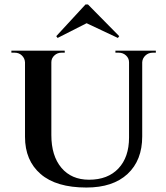

<svg xmlns="http://www.w3.org/2000/svg" viewBox="-20 -827 743 860"><path d="M210 -600V-222Q210 -129 255 -75.5Q300 -22 379 -22Q463 -22 510.5 -72.5Q558 -123 558 -211V-600H617V-216Q617 -109 551.5 -48Q486 13 367 13Q232 13 162 -47.5Q92 -108 92 -214V-600ZM94 -600V-548H92Q91 -566 78 -578.5Q65 -591 46 -591Q46 -591 38.5 -591Q31 -591 31 -591V-600ZM270 -600V-591Q270 -591 262.5 -591Q255 -591 255 -591Q237 -591 223.5 -578.5Q210 -566 210 -548H208V-600ZM560 -600V-548H558Q558 -566 544.5 -578.5Q531 -591 512 -591Q512 -591 504.5 -591Q497 -591 497 -591V-600ZM678 -600V-591Q678 -591 671 -591Q664 -591 664 -591Q645 -591 631.5 -578.5Q618 -566 617 -548H615V-600ZM232 -665 238 -657 368 -723 508 -657 514 -665 374 -807H363Z"/></svg>

Font: Cinzel SemiBold
Style: Regular
Weight: 600
Designer: Natanael Gama
Version: Version 2.000